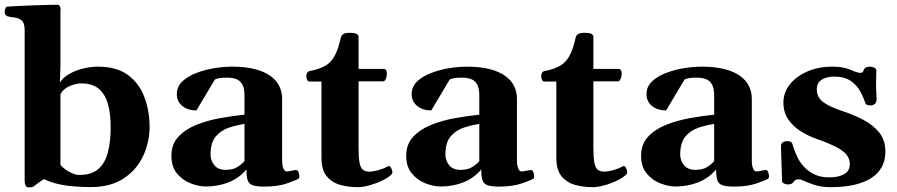

<svg xmlns="http://www.w3.org/2000/svg" viewBox="-32 -777 3792 812"><path d="M89.4 15.6Q79.1 15.6 75.7 7.1Q72.3 -1.5 72.3 -12.2V-649.9Q72.3 -680.2 59.3 -690.7Q46.4 -701.2 29.3 -702.9Q12.2 -704.6 -0.5 -708Q-5.4 -710.4 -8.8 -714.4Q-12.2 -718.3 -12.2 -727.5Q-12.2 -733.4 -9.3 -741Q-6.3 -748.5 -0.5 -749Q14.2 -750 42.5 -751.5Q70.8 -752.9 103.8 -754.2Q136.7 -755.4 166 -756.1Q195.3 -756.8 211.4 -756.8Q219.2 -756.8 222.7 -747.1Q226.1 -737.3 223.6 -733.4V-495.6L221.2 -428.2Q236.8 -451.2 263.7 -465.8Q290.5 -480.5 322 -487.8Q353.5 -495.1 381.8 -495.1Q462.4 -495.1 510.3 -459Q558.1 -422.9 579.3 -364.7Q600.6 -306.6 600.6 -240.7Q600.6 -175.3 573.2 -116.9Q545.9 -58.6 490.7 -22.2Q435.5 14.2 351.6 14.2Q323.7 14.2 289.1 12Q254.4 9.8 219.2 2.4Q184.1 -4.9 154.3 -19.5Q129.4 -4.4 120.8 3.2Q112.3 10.7 107.7 13.2Q103 15.6 89.4 15.6ZM304.2 -37.1Q354.5 -37.1 383.3 -61.8Q412.1 -86.4 424.1 -132.1Q436 -177.7 436 -240.7Q436 -296.9 424.3 -337.9Q412.6 -378.9 385.5 -401.6Q358.4 -424.3 312 -424.3Q289.6 -424.3 262.9 -413.1Q236.3 -401.9 223.6 -378.9V-80.1Q228 -73.2 241.2 -63Q254.4 -52.7 271.7 -44.9Q289.1 -37.1 304.2 -37.1Z M692.9 -118.2Q692.9 -167 722.2 -198.5Q751.5 -230 798.1 -248.8Q844.7 -267.6 898.7 -277.3Q952.6 -287.1 1002 -292V-372.6Q1002 -403.8 992.7 -420.2Q983.4 -436.5 966.8 -442.6Q950.2 -448.7 928.2 -448.7Q903.8 -448.7 892.6 -446Q881.3 -443.4 876.5 -440.4L798.8 -310.1Q761.2 -310.1 738.5 -329.3Q715.8 -348.6 715.8 -378.9Q715.8 -410.6 739 -432.6Q762.2 -454.6 798.6 -468.5Q835 -482.4 875 -488.8Q915 -495.1 949.2 -495.1Q1004.9 -495.1 1045.2 -484.9Q1085.4 -474.6 1111.1 -456.3Q1136.7 -438 1148.9 -413.3Q1161.1 -388.7 1161.1 -359.4V-96.7Q1161.1 -77.6 1166.5 -64.7Q1171.9 -51.8 1179.7 -51.8Q1186.5 -51.8 1201.4 -54.9Q1216.3 -58.1 1219.2 -58.1Q1227.5 -58.1 1230.7 -48.6Q1233.9 -39.1 1233.9 -30.3Q1233.9 -23.9 1231 -21.5Q1223.1 -16.1 1183.6 -2Q1144 12.2 1084.5 12.2Q1039.1 12.2 1024.7 -0.5Q1010.3 -13.2 1010.3 -53.2V-60.5Q978.5 -22.9 934.1 -5.6Q889.6 11.7 838.4 11.7Q809.1 11.7 775.1 -1.2Q741.2 -14.2 717 -42.7Q692.9 -71.3 692.9 -118.2ZM858.4 -123Q858.4 -98.6 874.3 -78.6Q890.1 -58.6 922.4 -58.6Q953.6 -58.6 973.1 -71.3Q992.7 -84 1002 -95.7V-252.9Q969.2 -248 936 -237.1Q902.8 -226.1 880.6 -200Q858.4 -173.8 858.4 -123Z M1481.4 14.6Q1440.4 14.6 1405.3 4.4Q1370.1 -5.9 1348.9 -32.7Q1327.6 -59.6 1327.6 -108.9V-432.1H1275.4Q1270 -432.6 1266.8 -440.2Q1263.7 -447.8 1263.7 -453.6Q1263.7 -472.2 1275.9 -476.1Q1317.4 -483.9 1342.8 -498.3Q1368.2 -512.7 1383.5 -541.3Q1398.9 -569.8 1409.7 -619.1Q1411.6 -627.4 1419.7 -632.8Q1427.7 -638.2 1447.3 -638.2Q1468.3 -638.2 1476.3 -633.5Q1484.4 -628.9 1484.4 -621.6V-485.4H1592.3Q1598.1 -484.9 1601.1 -479.7Q1604 -474.6 1604 -468.8Q1604 -452.6 1599.4 -442.9Q1594.7 -433.1 1589.4 -433.1H1484.4V-152.3Q1484.4 -110.8 1488.5 -89.1Q1492.7 -67.4 1502.7 -59.3Q1512.7 -51.3 1529.8 -51.3Q1546.9 -51.3 1568.6 -57.4Q1590.3 -63.5 1608.4 -73.2Q1615.7 -77.1 1620.6 -69.6Q1625.5 -62 1627 -52.7Q1628.4 -43.5 1625 -41Q1612.8 -27.3 1587.2 -14.6Q1561.5 -2 1532.7 6.3Q1503.9 14.6 1481.4 14.6Z M1686 -118.2Q1686 -167 1715.3 -198.5Q1744.6 -230 1791.3 -248.8Q1837.9 -267.6 1891.8 -277.3Q1945.8 -287.1 1995.1 -292V-372.6Q1995.1 -403.8 1985.8 -420.2Q1976.6 -436.5 1960 -442.6Q1943.4 -448.7 1921.4 -448.7Q1897 -448.7 1885.7 -446Q1874.5 -443.4 1869.6 -440.4L1792 -310.1Q1754.4 -310.1 1731.7 -329.3Q1709 -348.6 1709 -378.9Q1709 -410.6 1732.2 -432.6Q1755.4 -454.6 1791.7 -468.5Q1828.1 -482.4 1868.2 -488.8Q1908.2 -495.1 1942.4 -495.1Q1998 -495.1 2038.3 -484.9Q2078.6 -474.6 2104.2 -456.3Q2129.9 -438 2142.1 -413.3Q2154.3 -388.7 2154.3 -359.4V-96.7Q2154.3 -77.6 2159.7 -64.7Q2165 -51.8 2172.9 -51.8Q2179.7 -51.8 2194.6 -54.9Q2209.5 -58.1 2212.4 -58.1Q2220.7 -58.1 2223.9 -48.6Q2227.1 -39.1 2227.1 -30.3Q2227.1 -23.9 2224.1 -21.5Q2216.3 -16.1 2176.8 -2Q2137.2 12.2 2077.6 12.2Q2032.2 12.2 2017.8 -0.5Q2003.4 -13.2 2003.4 -53.2V-60.5Q1971.7 -22.9 1927.2 -5.6Q1882.8 11.7 1831.5 11.7Q1802.2 11.7 1768.3 -1.2Q1734.4 -14.2 1710.2 -42.7Q1686 -71.3 1686 -118.2ZM1851.6 -123Q1851.6 -98.6 1867.4 -78.6Q1883.3 -58.6 1915.5 -58.6Q1946.8 -58.6 1966.3 -71.3Q1985.8 -84 1995.1 -95.7V-252.9Q1962.4 -248 1929.2 -237.1Q1896 -226.1 1873.8 -200Q1851.6 -173.8 1851.6 -123Z M2474.6 14.6Q2433.6 14.6 2398.4 4.4Q2363.3 -5.9 2342 -32.7Q2320.8 -59.6 2320.8 -108.9V-432.1H2268.6Q2263.2 -432.6 2260 -440.2Q2256.8 -447.8 2256.8 -453.6Q2256.8 -472.2 2269 -476.1Q2310.5 -483.9 2335.9 -498.3Q2361.3 -512.7 2376.7 -541.3Q2392.1 -569.8 2402.8 -619.1Q2404.8 -627.4 2412.8 -632.8Q2420.9 -638.2 2440.4 -638.2Q2461.4 -638.2 2469.5 -633.5Q2477.5 -628.9 2477.5 -621.6V-485.4H2585.4Q2591.3 -484.9 2594.2 -479.7Q2597.2 -474.6 2597.2 -468.8Q2597.2 -452.6 2592.5 -442.9Q2587.9 -433.1 2582.5 -433.1H2477.5V-152.3Q2477.5 -110.8 2481.7 -89.1Q2485.8 -67.4 2495.8 -59.3Q2505.9 -51.3 2522.9 -51.3Q2540 -51.3 2561.8 -57.4Q2583.5 -63.5 2601.6 -73.2Q2608.9 -77.1 2613.8 -69.6Q2618.7 -62 2620.1 -52.7Q2621.6 -43.5 2618.2 -41Q2606 -27.3 2580.3 -14.6Q2554.7 -2 2525.9 6.3Q2497.1 14.6 2474.6 14.6Z M2679.2 -118.2Q2679.2 -167 2708.5 -198.5Q2737.8 -230 2784.4 -248.8Q2831.1 -267.6 2885 -277.3Q2939 -287.1 2988.3 -292V-372.6Q2988.3 -403.8 2979 -420.2Q2969.7 -436.5 2953.1 -442.6Q2936.5 -448.7 2914.6 -448.7Q2890.1 -448.7 2878.9 -446Q2867.7 -443.4 2862.8 -440.4L2785.2 -310.1Q2747.6 -310.1 2724.9 -329.3Q2702.1 -348.6 2702.1 -378.9Q2702.1 -410.6 2725.3 -432.6Q2748.5 -454.6 2784.9 -468.5Q2821.3 -482.4 2861.3 -488.8Q2901.4 -495.1 2935.5 -495.1Q2991.2 -495.1 3031.5 -484.9Q3071.8 -474.6 3097.4 -456.3Q3123 -438 3135.3 -413.3Q3147.5 -388.7 3147.5 -359.4V-96.7Q3147.5 -77.6 3152.8 -64.7Q3158.2 -51.8 3166 -51.8Q3172.9 -51.8 3187.7 -54.9Q3202.6 -58.1 3205.6 -58.1Q3213.9 -58.1 3217 -48.6Q3220.2 -39.1 3220.2 -30.3Q3220.2 -23.9 3217.3 -21.5Q3209.5 -16.1 3169.9 -2Q3130.4 12.2 3070.8 12.2Q3025.4 12.2 3011 -0.5Q2996.6 -13.2 2996.6 -53.2V-60.5Q2964.8 -22.9 2920.4 -5.6Q2876 11.7 2824.7 11.7Q2795.4 11.7 2761.5 -1.2Q2727.5 -14.2 2703.4 -42.7Q2679.2 -71.3 2679.2 -118.2ZM2844.7 -123Q2844.7 -98.6 2860.6 -78.6Q2876.5 -58.6 2908.7 -58.6Q2939.9 -58.6 2959.5 -71.3Q2979 -84 2988.3 -95.7V-252.9Q2955.6 -248 2922.4 -237.1Q2889.2 -226.1 2866.9 -200Q2844.7 -173.8 2844.7 -123Z M3480.5 14.6Q3439.5 14.6 3407.2 3.2Q3375 -8.3 3361.8 -14.6Q3354 -18.6 3346.7 -18.6Q3333.5 -18.6 3328.9 -13.2Q3324.2 -7.8 3319.3 -2.4Q3314.5 2.9 3300.3 2.9Q3291 2.9 3283.2 -1.2Q3275.4 -5.4 3275.4 -11.7Q3275.4 -17.6 3274.7 -37.1Q3273.9 -56.6 3273.2 -81.1Q3272.5 -105.5 3271.7 -127.2Q3271 -148.9 3271 -159.2Q3271 -170.4 3279.1 -175.3Q3287.1 -180.2 3296.4 -180.2Q3315.9 -180.2 3318.8 -169.4Q3321.8 -158.7 3326.9 -144.3Q3332 -129.9 3343.8 -105.5Q3350.6 -91.8 3366.7 -73.2Q3382.8 -54.7 3409.7 -40.8Q3436.5 -26.9 3474.6 -26.9Q3515.1 -26.9 3538.6 -40.8Q3562 -54.7 3562 -82.5Q3562 -104.5 3549.1 -121.6Q3536.1 -138.7 3504.9 -155Q3473.6 -171.4 3418 -190.9Q3386.7 -202.1 3355.2 -221.4Q3323.7 -240.7 3302.5 -270.8Q3281.2 -300.8 3281.2 -343.3Q3281.2 -386.2 3308.6 -420.4Q3335.9 -454.6 3382.8 -474.9Q3429.7 -495.1 3488.8 -495.1Q3535.2 -495.1 3564.9 -481.9Q3594.7 -468.8 3605.5 -468.8Q3616.2 -468.8 3617.9 -474.1Q3619.6 -479.5 3622.6 -484.9Q3625.5 -490.2 3632.3 -492.7Q3639.2 -495.1 3646.5 -495.1Q3657.2 -495.1 3665.8 -490.7Q3674.3 -486.3 3674.3 -478Q3674.3 -473.6 3673.6 -454.1Q3672.9 -434.6 3672.9 -411.6Q3672.9 -397.5 3674.1 -383.3Q3675.3 -369.1 3675.3 -357.9Q3675.3 -343.3 3667.5 -337.2Q3659.7 -331.1 3649.4 -331.1Q3631.3 -331.1 3627.9 -340.8Q3621.1 -361.8 3607.7 -387.9Q3594.2 -414.1 3567.6 -433.6Q3541 -453.1 3494.6 -453.1Q3479 -453.1 3462.2 -448.5Q3445.3 -443.8 3433.8 -432.1Q3422.4 -420.4 3422.4 -399.4Q3422.4 -365.7 3449.2 -345.5Q3476.1 -325.2 3532.7 -306.6Q3578.6 -291.5 3619.6 -270Q3660.6 -248.5 3686.5 -216.3Q3712.4 -184.1 3712.4 -136.2Q3712.4 -62.5 3652.6 -23.9Q3592.8 14.6 3480.5 14.6Z"/></svg>

Font: Gelasio
Style: Bold
Weight: 700
Designer: Eben Sorkin
Foundry: Eben Sorkin
Version: Version 1.008